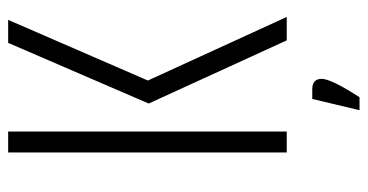

<svg xmlns="http://www.w3.org/2000/svg" viewBox="-230 -476 880 459"><g transform="rotate(-90 209.5 -246.0)"><path d="M226 61Q251 61 251 83.5Q251 106 207 174H176L203 61ZM75 -666H125V0H75ZM337 -666H392L247 -332L399 0H343L192 -330Z"/></g></svg>

Font: Khand Light
Style: Regular
Weight: 300
Designer: Devanagari: Sanchit Sawaria, Jyotish Sonowal; Latin: Satya Rajpurohit
Foundry: Indian Type Foundry
Version: Version 1.101;PS 1.0;hotconv 1.0.78;makeotf.lib2.5.61930; tt